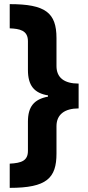

<svg xmlns="http://www.w3.org/2000/svg" viewBox="-20 -742 423 928"><path d="M27 49V166C206 166 253 119 253 0V-132C253 -189 293 -218 360 -218V-338C290 -338 253 -367 253 -423V-558C253 -681 199 -722 27 -722V-605C74 -603 115 -596 115 -543V-404C115 -329 145 -292 212 -281V-275C144 -262 115 -226 115 -154V-13C115 35 84 46 27 49Z"/></svg>

Font: Noto Sans Khmer UI Condensed ExtraBold
Style: Regular
Weight: 800
Width: 3
Designer: Danh Hong and the Monotype Design Team
Foundry: Monotype Imaging Inc.
Version: Version 2.002